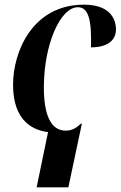

<svg xmlns="http://www.w3.org/2000/svg" viewBox="-20 -563 517 823"><path d="M186 3 137 240H273L331 -33H327C308 -15 289 -3 262 -3C194 -3 168 -78 168 -189C168 -369 237 -532 314 -532C361 -532 373 -473 370 -360C444 -360 477 -393 477 -436C477 -493 440 -543 340 -543C119 -543 36 -341 36 -200C36 -86 82 -17 171 1C175 2 181 2 186 3Z"/></svg>

Font: Noto Serif Display Condensed
Style: Bold Italic
Weight: 700
Width: 3
Italic angle: -12°
Designer: Monotype Design Team
Foundry: Monotype Imaging Inc.
Version: Version 2.009